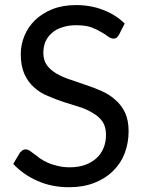

<svg xmlns="http://www.w3.org/2000/svg" viewBox="-20 -745 583 772"><path d="M458 -604.5Q453.1 -596.7 448.2 -592.8Q443.4 -589.8 435.5 -589.8Q426.8 -589.8 415 -597.7Q404.3 -606.4 386.7 -616.2Q369.1 -627 345.7 -635.7Q321.3 -643.6 286.1 -643.6Q253.9 -643.6 229.5 -634.8Q204.1 -627 187.5 -611.3Q170.9 -596.7 162.1 -576.2Q154.3 -555.7 154.3 -532.2Q154.3 -502.9 168.9 -482.4Q183.6 -462.9 207 -449.2Q232.4 -434.6 262.7 -424.8Q293.9 -414.1 325.2 -403.3Q358.4 -392.6 388.7 -378.9Q419.9 -365.2 443.4 -343.8Q467.8 -323.2 482.4 -293Q497.1 -261.7 497.1 -217.8Q497.1 -170.9 481.4 -128.9Q465.8 -87.9 434.6 -57.6Q404.3 -27.3 359.4 -9.8Q314.5 7.8 257.8 7.8Q187.5 7.8 130.9 -17.6Q73.2 -43 33.2 -85.9Q42 -100.6 60.5 -131.8Q65.4 -136.7 70.3 -140.6Q76.2 -144.5 84 -144.5Q89.8 -144.5 98.6 -139.6Q106.4 -133.8 117.2 -126Q127.9 -118.2 140.6 -108.4Q154.3 -98.6 171.9 -90.8Q189.5 -83 210.9 -78.1Q233.4 -72.3 260.7 -72.3Q294.9 -72.3 322.3 -82Q348.6 -91.8 367.2 -108.4Q386.7 -126 396.5 -150.4Q406.2 -173.8 406.2 -203.1Q406.2 -236.3 391.6 -256.8Q377 -277.3 352.5 -291Q329.1 -305.7 297.9 -315.4Q266.6 -325.2 235.4 -335Q203.1 -345.7 171.9 -359.4Q140.6 -372.1 117.2 -393.6Q92.8 -415 78.1 -447.3Q63.5 -480.5 63.5 -527.3Q63.5 -565.4 78.1 -600.6Q92.8 -636.7 121.1 -664.1Q149.4 -691.4 190.4 -708Q232.4 -724.6 285.2 -724.6Q345.7 -724.6 394.5 -705.1Q444.3 -686.5 481.4 -650.4Q473.6 -634.8 458 -604.5Z"/></svg>

Font: Lato
Style: Regular
Weight: 400
Designer: Lukasz Dziedzic with Adam Twardoch and Botio Nikoltchev
Version: Version 2.015; 2015-08-06; http://www.latofonts.com/